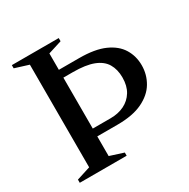

<svg xmlns="http://www.w3.org/2000/svg" viewBox="-156 -826 951 968"><g transform="rotate(-30 320.0 -342.5)"><path d="M489 -352.5Q489 -399.5 469.2 -432.8Q449.5 -466 405 -483.2Q360.5 -500.5 285 -500.5H149L153.5 -546H348Q440 -546 496 -521Q552 -496 578 -453.2Q604 -410.5 604 -357.5Q604 -303.5 577.2 -258.2Q550.5 -213 494 -185.8Q437.5 -158.5 348 -158.5H153.5L149 -204H334Q379 -204 413.8 -221Q448.5 -238 468.8 -271Q489 -304 489 -352.5ZM310 -18.5V0H37V-18.5L117 -44V-641.5L37 -666.5V-685H310V-666.5L230.5 -641.5V-44Z"/></g></svg>

Font: Newsreader 36pt Medium
Style: Regular
Weight: 500
Designer: Hugues Gentile
Foundry: Production Type
Version: Version 1.003